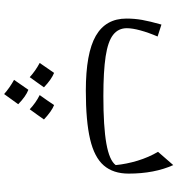

<svg xmlns="http://www.w3.org/2000/svg" viewBox="14 -460 836 904"><g transform="rotate(90 432.0 -8.0)"><path d="M757.3 -134.8Q752.4 -185.5 736.6 -237.8Q720.7 -290 694.8 -334L757.3 -405.8Q797.4 -316.4 797.4 -195.8Q797.4 -123 759 -78.6Q720.7 -34.2 635.3 -14.2Q549.8 5.9 407.2 5.9Q230.5 5.9 148.9 -41Q67.4 -87.9 67.4 -185.5Q67.4 -222.7 73.7 -259Q80.1 -295.4 95.7 -350.1L151.9 -332Q133.8 -290 123.3 -251.7Q112.8 -213.4 112.8 -187Q112.8 -147 144 -122.6Q175.3 -98.1 245.6 -87.4Q315.9 -76.7 432.1 -76.7Q576.7 -76.7 656 -90.8Q735.4 -105 757.3 -134.8ZM470.7 324.2 422.9 390.6Q393.6 364.7 356 343.8Q380.4 309.1 402.8 276.4Q433.6 288.1 470.7 324.2ZM276.4 223.1Q292 201.7 323.2 155.3Q354.5 168 391.1 203.1Q378.9 220.2 367.2 236.8Q355.5 253.4 343.3 270Q314 243.2 276.4 223.1ZM494.6 270Q463.9 241.2 427.7 223.1Q454.1 186.5 474.6 155.3Q502.9 166 542.5 203.1Q530.8 219.7 519 236.3Q507.3 252.9 494.6 270Z"/></g></svg>

Font: Pinar-DS1-FD Regular
Style: Regular
Weight: 400
Designer: Amin Abedi
Version: Version 3.000